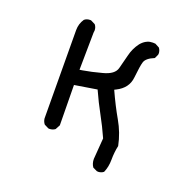

<svg xmlns="http://www.w3.org/2000/svg" viewBox="-99 -521 697 706"><g transform="rotate(20 250.0 -167.5)"><path d="M351.1 89.4Q353 89.8 356.9 89.8Q360.8 89.8 366.5 88.1Q372.1 86.4 377 82.5Q387.2 59.6 387.2 31.2Q387.2 2.9 393.1 -24.4Q383.3 -72.8 358.4 -116Q333.5 -159.2 308.6 -213.9L315.4 -217.3Q358.4 -238.8 362.8 -281.2Q367.7 -328.6 372.6 -344.2Q377.9 -361.8 409.2 -374.5L416.5 -390.1Q417 -392.1 417 -396Q417 -399.9 415.3 -405.5Q413.6 -411.1 409.7 -416L393.1 -424.8Q388.2 -425.3 383.3 -425.3Q378.4 -425.3 371.8 -424.3Q365.2 -423.3 357.4 -418.9Q346.7 -413.1 337.4 -401.9Q319.3 -377.9 312.5 -348.6Q304.7 -317.4 298.8 -295.4Q292 -268.6 248 -257.3Q209 -246.6 173.3 -240.7L163.6 -239.3L165.5 -385.3Q166.5 -389.6 166.5 -393.6Q166.5 -406.7 158.7 -416L142.1 -424.3Q140.1 -424.8 138.7 -424.8Q124.5 -424.8 115.7 -417Q102.1 -397 102.1 -372.6Q102.1 -372.1 102.1 -366.2L104 -26.9Q105.5 -14.6 112.8 -5.9L129.4 2.4Q131.3 2.9 132.8 2.9Q146.5 2.9 155.8 -4.4L165.5 -22.5L163.6 -179.7L251 -193.8Q271 -149.4 292 -111.3Q313 -73.2 331.5 -31.7L325.7 44.4Q325.2 47.4 325.2 50.3Q325.2 68.8 334.5 81.5Z"/></g></svg>

Font: NaikaiFont
Style: Light
Weight: 300
Version: Version 1.89